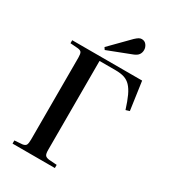

<svg xmlns="http://www.w3.org/2000/svg" viewBox="-223 -1052 1035 1163"><g transform="rotate(30 294.5 -470.0)"><path d="M56 0V-22L110 -26Q130 -29 135.5 -40Q141 -51 141 -78V-651Q141 -676 135 -686Q129 -696 108 -698L56 -702V-723H545L573 -526L547 -518Q530 -572 514 -606.5Q498 -641 479 -661Q460 -681 435 -689Q410 -697 374 -697H262V-74Q262 -49 268.5 -39Q275 -29 296 -26L352 -22V0ZM256 -770 246 -785 375 -916Q389 -929 398.5 -934.5Q408 -940 418 -940Q439 -940 451 -924Q463 -908 463 -889Q463 -870 453 -856Q443 -842 419 -833Z"/></g></svg>

Font: Literata 60pt Medium
Style: Regular
Weight: 500
Designer: Latin by Veronika Burian and Jose Scaglione. Greek by Irene Vlachou. Cyrillic by Vera Evstafieva.
Foundry: TypeTogether
Version: Version 3.103;gftools[0.9.29]